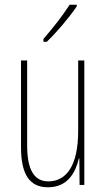

<svg xmlns="http://www.w3.org/2000/svg" viewBox="-20 -783 448 813"><path d="M305 -756V-763H275C241 -711 209 -671 164 -618V-606H178C217 -643 272 -707 305 -756ZM337 -527H311V-228C311 -82 261 -15 185 -15C127 -15 95 -60 95 -167V-527H69V-159C69 -45 105 10 183 10C268 10 300 -54 314 -112H316L317 0H337Z"/></svg>

Font: Noto Sans Myanmar ExtraCondensed Thin
Style: Regular
Weight: 100
Width: 2
Designer: Monotype Design Team
Foundry: Monotype Imaging Inc.
Version: Version 2.107